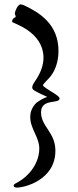

<svg xmlns="http://www.w3.org/2000/svg" viewBox="-20 -736 353 870"><path d="M35 -637C35 -631 177 -595 177 -474C177 -445 167 -410 142 -373C131 -357 126 -348 126 -340C126 -335 129 -330 134 -327L146 -320C154 -315 170 -308 194 -297C175 -290 163 -283 152 -275C147 -272 142 -268 138 -263C124 -246 117 -227 117 -206C117 -152 158 -115 158 -63C158 -3 119 61 49 96C44 99 42 102 42 105C42 110 46 114 57 114C91 114 231 80 231 -53C231 -137 166 -162 166 -227C166 -292 250 -263 250 -290C250 -302 207 -322 181 -342C177 -345 175 -347 175 -350C175 -355 186 -364 203 -383C230 -412 245 -457 245 -505C245 -626 159 -679 91 -711C84 -714 79 -716 74 -716C59 -716 48 -683 48 -679L47 -674C47 -671 51 -666 51 -661C51 -658 49 -657 46 -656C35 -650 35 -642 35 -637Z"/></svg>

Font: Engagement
Style: Regular
Weight: 400
Designer: Astigmatic (AOETI)
Foundry: Astigmatic (AOETI)
Version: Version 1.000